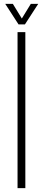

<svg xmlns="http://www.w3.org/2000/svg" viewBox="-20 -965 220 985"><path d="M70 0V-800H110V0ZM75 -840 7 -945H46L92 -870L138 -945H176L108 -840Z"/></svg>

Font: Big Shoulders Stencil Text Thin
Style: Regular
Weight: 100
Designer: Patric King
Foundry: XO Type Co
Version: Version 2.001